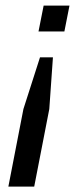

<svg xmlns="http://www.w3.org/2000/svg" viewBox="-20 -489 272 696"><path d="M138.2 -468.8H231.9L213.4 -375H119.6ZM104 187.5H10.3L64.9 -93.8L125 -281.2H171.9L158.7 -93.8Z"/></svg>

Font: Lambda
Style: Italic
Weight: 400
Italic angle: -11°
Designer: GGBotNet
Version: 0.22